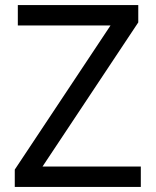

<svg xmlns="http://www.w3.org/2000/svg" viewBox="-20 -734 612 754"><path d="M533 0H38V-68L414 -634H50V-714H523V-646L147 -80H533Z"/></svg>

Font: Noto Sans Linear A
Style: Regular
Weight: 400
Designer: Monotype Design Team
Foundry: Monotype Imaging Inc.
Version: Version 2.002; ttfautohint (v1.8.4.7-5d5b)